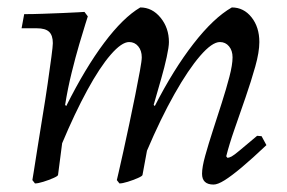

<svg xmlns="http://www.w3.org/2000/svg" viewBox="-20 -484 772 516"><path d="M591 -60Q596 -60 602.5 -63.5Q609 -67 624.5 -80Q640 -93 671 -119L683 -118L696 -94Q658 -58 630 -34.5Q602 -11 583.5 0.5Q565 12 554 12Q523 12 523 -17Q523 -35 531.5 -65.5Q540 -96 552 -133Q564 -170 576 -207.5Q588 -245 596.5 -277.5Q605 -310 605 -330Q605 -348 595.5 -359.5Q586 -371 571 -371Q550 -371 518 -334Q486 -297 449 -231.5Q412 -166 375 -79L363 -14Q363 -11 350.5 -5.5Q338 0 323.5 4.5Q309 9 301 9L294 0Q294 0 299 -21.5Q304 -43 311.5 -77Q319 -111 327.5 -151Q336 -191 343.5 -228.5Q351 -266 356 -293.5Q361 -321 361 -330Q361 -348 351.5 -359.5Q342 -371 327 -371Q307 -371 277.5 -337Q248 -303 214.5 -241.5Q181 -180 147 -99L136 -14Q136 -11 123.5 -5.5Q111 0 96.5 4.5Q82 9 74 9L67 0Q67 0 71 -24.5Q75 -49 81 -88Q87 -127 94.5 -172Q102 -217 108 -258.5Q114 -300 118 -330Q122 -360 122 -368Q122 -389 112 -398.5Q102 -408 79 -408H38L45 -446Q68 -446 95.5 -447Q123 -448 148.5 -449Q174 -450 190.5 -451Q207 -452 207 -452L216 -440Q216 -440 209.5 -419.5Q203 -399 193 -365Q183 -331 172.5 -288.5Q162 -246 155 -202L158 -199Q209 -301 260 -369Q311 -437 357 -464Q389 -464 411.5 -436.5Q434 -409 434 -371Q434 -358 428 -330.5Q422 -303 413.5 -273.5Q405 -244 399 -223Q393 -202 393 -202L396 -199Q446 -297 500 -366.5Q554 -436 603 -464Q635 -464 656 -437.5Q677 -411 677 -371Q677 -344 666 -305Q655 -266 640 -222.5Q625 -179 610.5 -137.5Q596 -96 588 -64Z"/></svg>

Font: Alegreya
Style: Italic
Weight: 400
Italic angle: -7°
Designer: Juan Pablo del Peral
Foundry: Huerta Tipografica
Version: Version 2.009